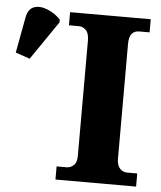

<svg xmlns="http://www.w3.org/2000/svg" viewBox="-62 -771 685 816"><g transform="rotate(5 280.5 -362.5)"><path d="M205 0V-56H248Q264 -56 277.5 -68Q291 -80 291 -109V-600Q291 -632 277.5 -645Q264 -658 248 -658H205V-714H549V-658H505Q485 -658 473.5 -645Q462 -632 462 -600V-111Q462 -83 475 -69.5Q488 -56 505 -56H549V0ZM51 -502 -10 -523 18 -674Q25 -712 50 -721Q75 -730 107 -717.5Q139 -705 164 -679V-667Z"/></g></svg>

Font: Noto Serif SemiCondensed ExtraBold
Style: Regular
Weight: 800
Width: 4
Designer: Monotype Design Team
Foundry: Monotype Imaging Inc.
Version: Version 2.015